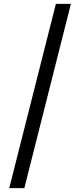

<svg xmlns="http://www.w3.org/2000/svg" viewBox="-20 -801 416 998"><path d="M348.5 -781 106.5 177H28L270.5 -781Z"/></svg>

Font: Merriweather 72pt
Style: Bold
Weight: 700
Version: Version 2.100